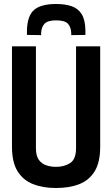

<svg xmlns="http://www.w3.org/2000/svg" viewBox="-20 -932 562 962"><path d="M40 -197V-700H160V-190Q160 -152 174 -132Q188 -112 211 -104Q234 -96 261 -96Q302 -96 331.5 -115Q361 -134 361 -190V-700H482V-197Q482 -119 454.5 -74Q427 -29 377.5 -9.5Q328 10 260 10Q195 10 145.5 -9.5Q96 -29 68 -74Q40 -119 40 -197ZM261 -912Q306 -912 338.5 -901Q371 -890 389 -861.5Q407 -833 408 -780Q408 -769 408 -757L337 -756Q337 -759 337 -765Q336 -796 320.5 -813Q305 -830 261 -830Q219 -830 203 -813Q187 -796 186 -765Q186 -761 186 -756L115 -757Q115 -763 115 -769Q115 -775 115 -780Q117 -854 151.5 -883Q186 -912 261 -912Z"/></svg>

Font: Georama Semi Condensed SemiBold
Style: Regular
Weight: 600
Width: 4
Designer: Jean-Baptiste Levee
Foundry: Production Type
Version: Version 1.000